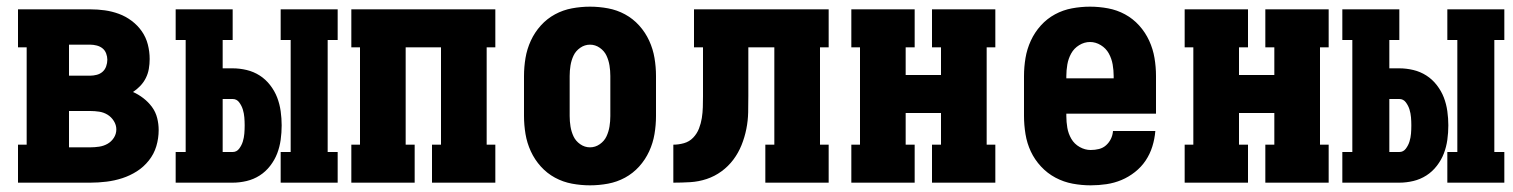

<svg xmlns="http://www.w3.org/2000/svg" viewBox="-20 -548 4540 576"><path d="M34 0V-114H60V-406H34V-520H251Q273 -520 294.5 -517Q316 -514 336.5 -506.5Q357 -499 375 -485.5Q393 -472 405.5 -454Q418 -436 423.5 -414.5Q429 -393 429 -371Q429 -356 426.5 -341.5Q424 -327 417.5 -314Q411 -301 401 -290.5Q391 -280 379 -272Q395 -265 410 -253.5Q425 -242 436 -227Q447 -212 451.5 -194Q456 -176 456 -158Q456 -133 449 -109.5Q442 -86 426.5 -66.5Q411 -47 390.5 -34Q370 -21 347 -13.5Q324 -6 299.5 -3Q275 0 251 0ZM187 -321H251Q260 -321 270 -323.5Q280 -326 287.5 -332.5Q295 -339 298.5 -349Q302 -359 302 -369Q302 -378 298.5 -387.5Q295 -397 287.5 -403Q280 -409 270 -411.5Q260 -414 251 -414H187ZM187 -106H251Q264 -106 277.5 -108Q291 -110 302.5 -116.5Q314 -123 321.5 -134.5Q329 -146 329 -160Q329 -173 321.5 -185Q314 -197 302.5 -204Q291 -211 277.5 -213Q264 -215 251 -215H187Z M822 0V-92H852V-428H822V-520H993V-428H963V-92H993V0ZM507 0V-92H537V-428H507V-520H678V-428H648V-343H678Q699 -343 720 -338Q741 -333 759 -321.5Q777 -310 790.5 -292.5Q804 -275 811.5 -255.5Q819 -236 822 -214.5Q825 -193 825 -172Q825 -150 822 -128.5Q819 -107 811.5 -87.5Q804 -68 790.5 -50.5Q777 -33 759 -21.5Q741 -10 720 -5Q699 0 678 0ZM678 -92Q690 -92 697.5 -102Q705 -112 708.5 -123.5Q712 -135 713 -147Q714 -159 714 -172Q714 -184 713 -196Q712 -208 708.5 -219.5Q705 -231 697.5 -241Q690 -251 678 -251H648V-92Z M1034 0V-114H1060V-406H1034V-520H1466V-406H1440V-114H1466V0H1276V-114H1303V-406H1197V-114H1224V0Z M1750 8Q1723 8 1696 3Q1669 -2 1645 -15Q1621 -28 1602.5 -48.5Q1584 -69 1572.5 -94Q1561 -119 1556.5 -146Q1552 -173 1552 -200V-320Q1552 -347 1556.5 -374Q1561 -401 1572.5 -426Q1584 -451 1602.5 -471.5Q1621 -492 1645 -505Q1669 -518 1696 -523Q1723 -528 1750 -528Q1777 -528 1804 -523Q1831 -518 1855 -505Q1879 -492 1897.5 -471.5Q1916 -451 1927.5 -426Q1939 -401 1943.5 -374Q1948 -347 1948 -320V-200Q1948 -173 1943.5 -146Q1939 -119 1927.5 -94Q1916 -69 1897.5 -48.5Q1879 -28 1855 -15Q1831 -2 1804 3Q1777 8 1750 8ZM1750 -106Q1766 -106 1779.5 -115.5Q1793 -125 1799.5 -139Q1806 -153 1808.5 -168.5Q1811 -184 1811 -200V-320Q1811 -336 1808.5 -351.5Q1806 -367 1799.5 -381Q1793 -395 1779.5 -404.5Q1766 -414 1750 -414Q1734 -414 1720.5 -404.5Q1707 -395 1700.5 -381Q1694 -367 1691.5 -351.5Q1689 -336 1689 -320V-200Q1689 -184 1691.5 -168.5Q1694 -153 1700.5 -139Q1707 -125 1720.5 -115.5Q1734 -106 1750 -106Z M2000 0V-114Q2016 -114 2032 -118.5Q2048 -123 2059.5 -135Q2071 -147 2077 -162.5Q2083 -178 2085.5 -194Q2088 -210 2088.5 -226.5Q2089 -243 2089 -259V-406H2062V-520H2466V-406H2440V-114H2466V0H2276V-114H2303V-406H2225V-261Q2225 -236 2224.5 -211Q2224 -186 2219 -161Q2214 -136 2204.5 -112.5Q2195 -89 2180 -69Q2165 -49 2144.5 -34Q2124 -19 2100 -11Q2076 -3 2050.5 -1.5Q2025 0 2000 0Z M2534 0V-114H2560V-406H2534V-520H2724V-406H2697V-323H2803V-406H2776V-520H2966V-406H2940V-114H2966V0H2776V-114H2803V-209H2697V-114H2724V0Z M3252 8Q3225 8 3198 3Q3171 -2 3146.5 -15Q3122 -28 3103 -48.5Q3084 -69 3072.5 -93.5Q3061 -118 3056.5 -145.5Q3052 -173 3052 -200V-320Q3052 -347 3056.5 -374Q3061 -401 3072.5 -426Q3084 -451 3102.5 -471.5Q3121 -492 3145 -505Q3169 -518 3196 -523Q3223 -528 3250 -528Q3277 -528 3304 -523Q3331 -518 3355 -505Q3379 -492 3397.5 -471.5Q3416 -451 3427.5 -426Q3439 -401 3443.5 -374Q3448 -347 3448 -320V-207H3179V-200Q3179 -182 3182 -164.5Q3185 -147 3194 -131.5Q3203 -116 3219 -107Q3235 -98 3252 -98Q3265 -98 3277 -101Q3289 -104 3298 -112Q3307 -120 3312.5 -131Q3318 -142 3319 -155H3446Q3444 -131 3437 -108.5Q3430 -86 3417 -66.5Q3404 -47 3385 -32Q3366 -17 3344.5 -8Q3323 1 3299.5 4.5Q3276 8 3252 8ZM3321 -313V-320Q3321 -337 3318 -354.5Q3315 -372 3306.5 -387.5Q3298 -403 3282.5 -412.5Q3267 -422 3250 -422Q3233 -422 3217.5 -412.5Q3202 -403 3193.5 -387.5Q3185 -372 3182 -354.5Q3179 -337 3179 -320V-313Z M3534 0V-114H3560V-406H3534V-520H3724V-406H3697V-323H3803V-406H3776V-520H3966V-406H3940V-114H3966V0H3776V-114H3803V-209H3697V-114H3724V0Z M4322 0V-92H4352V-428H4322V-520H4493V-428H4463V-92H4493V0ZM4007 0V-92H4037V-428H4007V-520H4178V-428H4148V-343H4178Q4199 -343 4220 -338Q4241 -333 4259 -321.5Q4277 -310 4290.5 -292.5Q4304 -275 4311.5 -255.5Q4319 -236 4322 -214.5Q4325 -193 4325 -172Q4325 -150 4322 -128.5Q4319 -107 4311.5 -87.5Q4304 -68 4290.5 -50.5Q4277 -33 4259 -21.5Q4241 -10 4220 -5Q4199 0 4178 0ZM4178 -92Q4190 -92 4197.5 -102Q4205 -112 4208.5 -123.5Q4212 -135 4213 -147Q4214 -159 4214 -172Q4214 -184 4213 -196Q4212 -208 4208.5 -219.5Q4205 -231 4197.5 -241Q4190 -251 4178 -251H4148V-92Z"/></svg>

Font: Iosevka Curly Slab Heavy
Style: Regular
Weight: 900
Monospace: yes
Designer: Belleve Invis
Foundry: Belleve Invis
Version: Version 22.1.2; ttfautohint (v1.8.4)